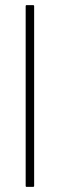

<svg xmlns="http://www.w3.org/2000/svg" viewBox="-20 -728 233 748"><path d="M80 -4V-704Q80 -708 83 -708H109Q113 -708 113 -704V-4Q113 0 109 0H83Q80 0 80 -4Z"/></svg>

Font: Glory Thin
Style: Regular
Weight: 100
Designer: Robert Leuschke
Foundry: Robert Leuschke
Version: Version 1.011